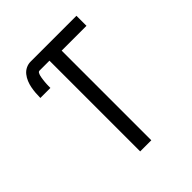

<svg xmlns="http://www.w3.org/2000/svg" viewBox="-200 -868 1001 1001"><g transform="rotate(-45 300.0 -367.5)"><path d="M259 0V-669H186Q179 -669 175.5 -662.5Q172 -656 170 -649Q168 -642 167 -635Q166 -628 165 -621Q164 -614 163.5 -607Q163 -600 162.5 -593Q162 -586 162 -579Q162 -572 162 -565H88Q88 -583 89.5 -601.5Q91 -620 94.5 -638Q98 -656 105 -673Q112 -690 123.5 -704.5Q135 -719 151.5 -727Q168 -735 186 -735H524V-661H341V0Z"/></g></svg>

Font: Iosevka Mono
Style: Regular
Weight: 400
Designer: Belleve Invis
Foundry: Belleve Invis
Version: Version 11.1.1